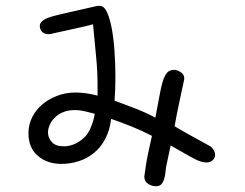

<svg xmlns="http://www.w3.org/2000/svg" viewBox="-20 -526 845 662"><path d="M164.1 -411.1Q155.3 -408.2 147.5 -408.2Q131.8 -408.2 124.5 -417Q117.2 -425.8 117.2 -436.5Q117.2 -446.3 126 -453.6Q134.8 -460.9 148.9 -465.8Q163.1 -470.7 182.1 -475.1Q201.2 -479.5 221.7 -484.4L312.5 -504.9Q317.4 -505.9 324.2 -505.9Q338.9 -505.9 349.1 -483.4Q359.4 -460.9 365.7 -425.8Q372.1 -390.6 375 -346.7Q377.9 -302.7 377.9 -259.8Q377.9 -217.8 375 -178.7Q388.7 -173.8 408.2 -166.5Q427.7 -159.2 447.8 -151.4Q467.8 -143.6 485.8 -135.3Q503.9 -127 515.6 -120.1Q524.4 -164.1 529.8 -195.3Q535.2 -226.6 541.5 -246.6Q547.9 -266.6 556.6 -275.9Q565.4 -285.2 579.1 -285.2Q591.8 -285.2 603.5 -276.9Q615.2 -268.6 615.2 -256.8V-252.9Q606.4 -211.9 597.7 -170.9Q588.9 -129.9 582 -90.8Q593.8 -84 605 -77.1Q616.2 -70.3 630.9 -62.5L707 -20.5Q721.7 -6.8 721.7 7.8Q721.7 18.6 713.4 26.4Q705.1 34.2 692.4 34.2Q674.8 34.2 652.8 22.9Q630.9 11.7 618.2 3.9L568.4 -24.4L554.7 40Q551.8 51.8 550.8 64.9Q549.8 78.1 546.4 89.8Q543 101.6 536.6 108.9Q530.3 116.2 517.6 116.2Q503.9 116.2 490.7 107.9Q477.5 99.6 477.5 82Q477.5 84 482.4 48.8Q487.3 13.7 503.9 -57.6Q469.7 -75.2 436 -88.9Q402.3 -102.5 363.3 -116.2Q358.4 -76.2 342.8 -46.9Q327.1 -17.6 303.7 1.5Q280.3 20.5 251.5 29.8Q222.7 39.1 191.4 39.1Q142.6 39.1 110.4 11.2Q78.1 -16.6 78.1 -66.4Q78.1 -96.7 91.3 -122.6Q104.5 -148.4 127 -167Q149.4 -185.5 178.7 -196.3Q208 -207 240.2 -207Q275.4 -207 316.4 -196.3V-227.5Q316.4 -283.2 311 -334.5Q305.7 -385.7 300.8 -442.4Q292 -439.5 270.5 -434.6Q249 -429.7 226.6 -424.8ZM293 -86.9Q296.9 -95.7 300.8 -107.9Q304.7 -120.1 306.6 -133.8Q288.1 -138.7 271.5 -142.6Q254.9 -146.5 238.3 -146.5Q213.9 -146.5 196.3 -138.7Q178.7 -130.9 167.5 -119.1Q156.2 -107.4 150.9 -94.2Q145.5 -81.1 145.5 -69.3Q145.5 -50.8 158.7 -36.1Q171.9 -21.5 200.2 -21.5Q228.5 -21.5 255.4 -39.6Q282.2 -57.6 293 -86.9Z"/></svg>

Font: Hi Melody
Style: Regular
Weight: 400
Designer: YoonDesign Inc.
Foundry: YoonDesign Inc.
Version: Version 3.00